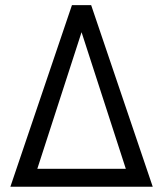

<svg xmlns="http://www.w3.org/2000/svg" viewBox="-20 -711 621 731"><path d="M253.9 -691.4H327.1L561.5 0H19.5ZM459 -68.4 290.5 -588.4 122.1 -68.4Z"/></svg>

Font: Gidole
Style: Regular
Weight: 400
Version: Version 2.100; ttfautohint (v1.8.4.7-5d5b)